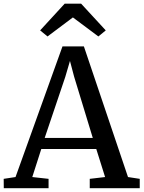

<svg xmlns="http://www.w3.org/2000/svg" viewBox="-30 -994 758 1014"><path d="M52 -59 300 -749H413L646 -59L708 -49.5V0H444V-49.5L525 -59L478.5 -207H188L140.5 -59L226.5 -49.5V0H-10L-10.5 -49.5ZM460 -265.5 361.5 -589 339.5 -672 314.5 -587 206 -265.5ZM311.5 -974.5H398.5L528.5 -833.5L489.5 -801.5L355 -902L221 -801.5L182 -833.5Z"/></svg>

Font: Merriweather
Style: Regular
Weight: 400
Designer: Eben Sorkin
Foundry: Eben Sorkin
Version: Version 2.100; ttfautohint (v1.7.19-72a1) -l 8 -r 50 -G 200 